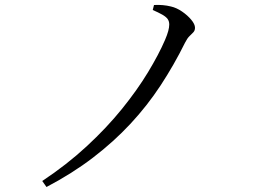

<svg xmlns="http://www.w3.org/2000/svg" viewBox="-20 -728 1040 768"><path d="M149 -4Q247 -69 327 -143Q407 -217 468 -292.5Q529 -368 572 -439Q615 -510 640 -568Q649 -589 653 -604Q657 -619 657 -630Q657 -643 650.5 -652Q644 -661 629 -669.5Q614 -678 591 -688L596 -708Q614 -709 631 -707.5Q648 -706 664 -702Q686 -697 708 -682Q730 -667 745 -649Q760 -631 760 -617Q760 -606 753.5 -599Q747 -592 738 -583.5Q729 -575 720 -557Q676 -468 622.5 -386.5Q569 -305 502 -233Q435 -161 352 -97.5Q269 -34 166 20Z"/></svg>

Font: Noto Serif SC ExtraLight
Style: Regular
Weight: 400
Version: Version 2.002-H1;hotconv 1.1.0;makeotfexe 2.6.0